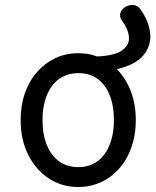

<svg xmlns="http://www.w3.org/2000/svg" viewBox="-20 -733 629 772"><path d="M295 19Q228 19 175.5 -16Q123 -51 93 -111.5Q63 -172 63 -250Q63 -309 80 -358Q97 -407 128.5 -443Q160 -479 202 -499Q244 -519 295 -519Q315 -519 334 -516Q353 -513 370 -506Q439 -509 469.5 -529.5Q500 -550 498.5 -582Q497 -614 470 -651Q459 -667 464.5 -682Q470 -697 484.5 -705.5Q499 -714 516 -713Q533 -712 545 -695Q580 -646 584 -597Q588 -548 556 -510Q524 -472 450 -455Q486 -418 506 -366Q526 -314 526 -250Q526 -203 515 -162Q504 -121 483.5 -88Q463 -55 434.5 -31Q406 -7 370.5 6Q335 19 295 19ZM295 -61Q328 -61 354.5 -74Q381 -87 399.5 -112Q418 -137 428 -172Q438 -207 438 -250Q438 -308 421 -350.5Q404 -393 372 -416Q340 -439 295 -439Q262 -439 235 -426Q208 -413 189.5 -388Q171 -363 161 -328.5Q151 -294 151 -250Q151 -192 168.5 -149.5Q186 -107 218 -84Q250 -61 295 -61Z"/></svg>

Font: Playwrite HU
Style: Regular
Weight: 400
Designer: Veronika Burian, José Scaglione
Foundry: TypeTogether
Version: Version 1.002